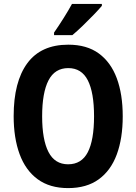

<svg xmlns="http://www.w3.org/2000/svg" viewBox="-20 -954 698 984"><path d="M609 -358Q609 -245 578.5 -162.5Q548 -80 486 -35Q424 10 329 10Q235 10 173 -35.5Q111 -81 80.5 -164Q50 -247 50 -359Q50 -535 120 -630Q190 -725 330 -725Q425 -725 486.5 -680Q548 -635 578.5 -553Q609 -471 609 -358ZM196 -358Q196 -238 228.5 -175Q261 -112 329 -112Q398 -112 430 -174Q462 -236 462 -358Q462 -480 430 -542.5Q398 -605 330 -605Q261 -605 228.5 -542Q196 -479 196 -358ZM502 -924Q487 -906 460.5 -878.5Q434 -851 404.5 -822.5Q375 -794 351 -774H257V-787Q282 -823 306.5 -862Q331 -901 349 -934H502Z"/></svg>

Font: Noto Sans Gurmukhi Condensed
Style: Bold
Weight: 700
Width: 3
Designer: Jelle Bosma - Monotype Design Team
Foundry: Monotype Imaging Inc.
Version: Version 2.004; ttfautohint (v1.8.4.7-5d5b)